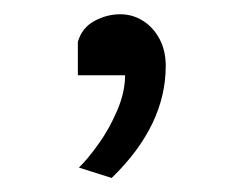

<svg xmlns="http://www.w3.org/2000/svg" viewBox="-20 -131 355 272"><path d="M150.4 -110.8Q167.5 -110.8 182.1 -101.8Q196.8 -92.8 205.8 -76.2Q214.8 -59.6 214.8 -37.6Q214.8 46.9 138.2 121.1L91.8 106.4Q104 94.7 119.4 73.2Q134.8 51.8 146 25.6Q157.2 -0.5 157.2 -24.4H90.3V-71.8Q96.2 -91.8 113.8 -101.3Q131.3 -110.8 150.4 -110.8Z"/></svg>

Font: Lesson One Light
Style: Regular
Weight: 300
Designer: But Ko, Victor Gaultney, Annie Olsen, Julie Remington, Don Collingsworth, Eric Hays, Becca Hirsbrunner
Version: Version 1.100